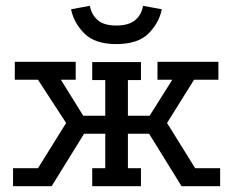

<svg xmlns="http://www.w3.org/2000/svg" viewBox="-20 -642 811 662"><path d="M25 0V-62H111L208 -218L111 -367H31V-429H241V-367H190L267 -243H343V-366H298V-428H466V-366H421V-243H496L574 -367H523V-429H733V-367H649L556 -218L653 -62H739V0H606L494 -181H421V-62H466V0H298V-62H343V-181H270L158 0ZM381 -490Q308 -490 271.5 -526Q235 -562 225 -610L290 -622Q295 -592 316.5 -573Q338 -554 381 -554Q425 -554 447 -573.5Q469 -593 473 -622L538 -610Q528 -562 491.5 -526Q455 -490 381 -490Z"/></svg>

Font: Podkova
Style: Regular
Weight: 400
Designer: Ilya Yudin
Foundry: Cyreal (www.cyreal.org)
Version: Version 2.103